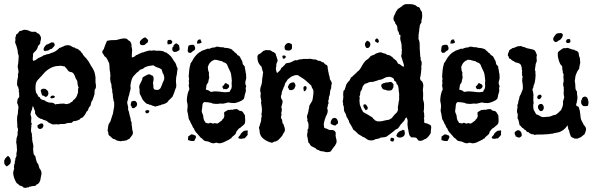

<svg xmlns="http://www.w3.org/2000/svg" viewBox="-29 -680 2894 935"><path d="M132 -384Q138 -384 145 -388Q149 -391 153.5 -394.5Q158 -398 164 -400Q170 -402 175 -405Q180 -408 184 -411Q191 -411 195 -414Q197 -416 202 -416H205Q219 -421 231 -425.5Q243 -430 251 -438Q258 -443 260 -447Q267 -447 270 -450Q275 -453 279 -453Q280 -455 285 -457Q287 -457 288.5 -458Q290 -459 292 -459Q294 -459 297 -459.5Q300 -460 302 -460H305Q315 -457 315 -457H316Q321 -452 324 -452Q328 -449 330 -449Q337 -449 339 -444Q346 -444 352 -440Q355 -435 361 -433Q365 -429 366 -426Q367 -424 368.5 -423Q370 -422 372 -420Q375 -413 381 -406L392 -395Q394 -390 397 -388Q402 -383 409 -369Q413 -361 416 -357Q423 -347 427.5 -337.5Q432 -328 434 -316Q436 -308 436 -304V-291Q435 -281 438 -266Q440 -251 432 -242Q431 -222 431 -221Q429 -215 428 -211Q427 -207 426 -205Q424 -202 422 -193Q416 -187 414 -176Q413 -164 405 -158Q402 -152 401 -148.5Q400 -145 399 -143Q397 -139 393 -137Q385 -121 383 -119Q377 -113 375 -109Q373 -108 370.5 -107Q368 -106 366 -105Q361 -103 360 -99Q344 -90 329 -90Q320 -83 320 -82Q309 -82 302 -81Q295 -80 285 -76H274H264Q261 -74 255 -74Q251 -74 249 -75Q243 -75 238.5 -74.5Q234 -74 231 -74Q223 -74 219 -78Q209 -81 203 -87Q199 -92 188 -95Q181 -95 177 -100Q171 -102 169 -102H167Q165 -104 163 -105Q161 -106 159 -107Q155 -109 151 -114.5Q147 -120 145 -122Q144 -124 142.5 -127Q141 -130 142 -133Q142 -137 141 -140Q136 -151 135 -156Q133 -162 130 -163L128 -152Q127 -145 123 -138Q121 -132 120 -126Q119 -120 122 -115Q125 -107 123 -96Q121 -86 125 -79Q127 -74 123 -70Q125 -65 123 -59Q122 -55 122 -46Q122 -36 125 -32Q128 -26 126 -16Q129 -11 128 -8Q126 -5 128 0Q128 5 129 10Q130 15 132 21Q135 33 132 44Q133 49 133 53.5Q133 58 134 63Q134 74 143 80L146 95Q148 103 150 108.5Q152 114 156 118Q158 120 158.5 123Q159 126 160 129Q162 140 167 145Q172 152 172.5 157.5Q173 163 173 168Q172 170 172 172.5Q172 175 171 177Q169 189 167 198Q165 207 157 215Q145 220 145 223Q144 226 141 226Q140 226 139.5 225.5Q139 225 138 225Q133 226 129.5 226.5Q126 227 124 227Q122 229 120 229Q118 229 117.5 228.5Q117 228 116 228Q111 233 107 233Q105 233 104 232Q97 236 94 235Q92 234 89.5 234Q87 234 85 233Q80 226 72 225Q65 224 60 217Q58 215 54 213Q49 208 47.5 204Q46 200 44 196Q40 189 37 176Q34 163 36 155Q37 152 38 148.5Q39 145 40 140Q38 134 39 131Q39 124 43 114V107Q44 100 46 100Q44 93 47 89Q49 84 50.5 81.5Q52 79 51 74Q50 67 53 57Q54 54 54 46Q52 40 53 35Q53 30 52 24.5Q51 19 50 14Q49 10 51 6Q50 -2 52.5 -10Q55 -18 57 -23Q55 -33 58 -43Q60 -53 55 -62Q56 -70 55 -77.5Q54 -85 54 -94Q54 -102 54.5 -110Q55 -118 58 -125Q58 -139 60 -149Q62 -156 60 -164Q60 -166 58 -170.5Q56 -175 55 -177Q54 -181 55 -185Q56 -187 56 -193Q58 -201 61 -203Q65 -206 65 -212Q65 -217 64 -219Q63 -221 65 -226Q61 -231 63 -243Q61 -249 60.5 -251.5Q60 -254 60 -256Q54 -262 54 -271Q54 -288 58 -303Q60 -311 58 -318Q63 -328 60 -340Q56 -352 58 -363Q59 -368 59.5 -371Q60 -374 60 -376Q61 -388 61.5 -394.5Q62 -401 62 -406Q62 -412 58 -420Q58 -429 56 -438Q54 -447 51 -457Q49 -459 49 -460.5Q49 -462 48 -464L45 -472Q44 -476 46 -484Q47 -488 45 -496Q47 -498 47.5 -501.5Q48 -505 49 -508Q51 -516 57 -516Q58 -519 62 -523Q64 -524 64.5 -525.5Q65 -527 66 -529Q75 -529 82 -533Q86 -535 90 -535Q98 -535 104 -533L111 -531Q113 -530 115 -529Q117 -528 119 -527Q125 -525 129 -525Q137 -526 142 -525.5Q147 -525 151 -520Q155 -516 160 -516Q165 -510 168.5 -503Q172 -496 170 -486Q168 -481 167.5 -478Q167 -475 167 -474V-470Q166 -466 162 -462Q160 -460 158.5 -458.5Q157 -457 156 -455Q153 -438 139 -427L132 -419Q132 -414 132 -410Q132 -406 131 -401Q129 -391 132 -384ZM259 -359Q239 -359 222 -351Q205 -343 190 -329Q182 -320 174.5 -311.5Q167 -303 159 -295Q148 -284 145.5 -272Q143 -260 144 -244Q145 -237 146 -231.5Q147 -226 152 -222Q155 -217 155.5 -214.5Q156 -212 157 -210Q167 -207 168 -199Q176 -194 180 -193Q184 -192 186 -192Q191 -191 193 -187L208 -181Q212 -180 219 -180H224Q229 -179 231 -178Q233 -177 235 -176Q239 -172 241 -171Q244 -172 246 -173Q248 -174 250 -174Q251 -174 252 -173Q268 -176 269 -175Q277 -175 279 -175.5Q281 -176 282 -176Q284 -176 288 -174Q290 -173 294 -173Q300 -173 302 -175Q304 -176 309 -176Q311 -178 313 -179.5Q315 -181 317 -182Q319 -183 321 -184Q323 -185 325 -187Q327 -193 330 -194Q332 -195 333 -196Q334 -197 336 -199Q343 -207 344.5 -211Q346 -215 347 -218Q349 -226 351 -228V-242Q351 -250 354 -254Q349 -262 349 -271Q348 -275 348 -278.5Q348 -282 347 -286Q346 -288 345 -289.5Q344 -291 343 -293Q342 -295 341 -296.5Q340 -298 339 -300L335 -311Q329 -325 321 -328Q310 -330 305 -333Q298 -343 294 -347.5Q290 -352 285 -357Q282 -357 279 -357.5Q276 -358 272 -359Q270 -360 265 -360Q261 -360 259 -359ZM177 -215 174 -221Q171 -230 170.5 -234Q170 -238 169 -239Q173 -248 184 -248Q190 -248 194 -246Q206 -236 206 -232Q205 -230 207 -223Q205 -218 203 -214Q201 -210 194 -208Q192 -209 190 -209.5Q188 -210 186 -212Q183 -215 177 -215ZM235 -204Q228 -201 223 -201Q218 -201 216 -204Q217 -215 230 -215Q235 -213 237.5 -211Q240 -209 235 -204ZM233 -472Q241 -462 234.5 -454.5Q228 -447 223 -442Q218 -442 215 -440Q212 -438 209 -436Q206 -433 199 -433H196Q192 -431 191 -431Q187 -431 184.5 -435Q182 -439 184 -444Q185 -447 186.5 -450Q188 -453 190 -455Q193 -459 196 -462Q202 -464 207 -466Q212 -468 216 -471Q221 -474 225 -474Q227 -474 233 -472ZM8 80H12Q22 89 23.5 101.5Q25 114 17 121Q9 127 8 128Q6 130 4 130Q3 130 2.5 129.5Q2 129 1 129Q-9 119 -8 114Q-8 106 -9 103Q-7 98 -5 95Q-3 92 -3 91ZM179 -78Q186 -68 179 -59Q174 -52 165 -52Q164 -52 163 -52.5Q162 -53 161 -53Q156 -55 154 -60.5Q152 -66 155 -71Q160 -73 166 -77Q170 -79 173 -79Q174 -79 175.5 -78.5Q177 -78 179 -78Z M611 -164 608 -165Q607 -172 609 -178Q611 -182 610 -185Q619 -189 624 -189Q631 -189 635 -183Q642 -174 636 -163Q628 -156 626 -154.5Q624 -153 622 -153Q614 -153 613 -156.5Q612 -160 611 -164ZM613 -400Q627 -403 631 -409Q635 -413 640 -413Q648 -419 649 -418Q659 -423 662 -424Q664 -424 665.5 -424.5Q667 -425 669 -425Q673 -427 676 -428Q679 -429 680 -429Q695 -434 700 -434H703Q705 -434 706.5 -433.5Q708 -433 710 -433Q712 -433 720 -435Q724 -434 727 -433.5Q730 -433 734 -433Q741 -433 748 -433Q755 -433 763 -431Q769 -430 775 -425Q783 -425 787 -419Q795 -415 795 -413Q804 -407 810 -396Q813 -391 815.5 -387Q818 -383 822 -378Q828 -371 830 -361Q832 -352 836 -348Q835 -340 834 -332.5Q833 -325 832 -317Q828 -305 828 -287Q828 -284 828 -280Q828 -276 829 -272Q830 -263 829 -256Q824 -245 822.5 -239Q821 -233 819 -228Q817 -223 815 -218.5Q813 -214 811 -209Q803 -202 800 -198Q798 -196 796.5 -194.5Q795 -193 793 -192Q788 -182 778 -177Q768 -172 756 -170Q755 -167 750 -167H748Q745 -168 741 -164Q733 -164 731 -162Q730 -161 727 -161Q725 -161 720 -164Q713 -164 708 -168Q704 -170 698 -170Q696 -172 694 -173Q692 -174 687 -174Q679 -179 675 -184Q671 -189 666 -194Q659 -210 656 -215Q653 -219 651 -227V-237Q649 -241 651 -245Q646 -258 653 -271Q655 -274 656 -277Q657 -280 659 -283Q662 -288 664 -294Q663 -302 669.5 -305.5Q676 -309 681 -312Q684 -314 688.5 -316Q693 -318 698 -318Q703 -318 706 -315Q712 -311 715 -311Q720 -303 719 -293Q718 -283 716 -276Q717 -271 717.5 -266Q718 -261 718 -256Q718 -246 726 -243Q735 -242 738 -242Q741 -242 743 -243Q751 -248 752.5 -250.5Q754 -253 755 -256Q756 -260 760 -268Q764 -280 767 -285Q771 -290 771 -300Q771 -306 770 -309Q768 -313 768 -317Q763 -322 762 -328.5Q761 -335 759 -340Q751 -348 739 -351Q728 -354 718 -362Q708 -361 697 -359Q686 -357 676 -352Q671 -347 666 -345Q661 -343 653 -340L646 -333Q643 -329 638 -327Q633 -322 629.5 -318Q626 -314 623 -311Q615 -303 610.5 -286.5Q606 -270 606 -258Q609 -251 606 -243Q601 -226 600 -218Q597 -212 595 -201Q594 -191 592 -189Q590 -183 590.5 -179Q591 -175 592 -172L595 -158V-145Q600 -136 601 -125Q602 -120 603.5 -114Q605 -108 607 -103Q607 -91 610 -88Q612 -86 612 -82Q612 -78 612 -73Q612 -69 614 -61Q614 -57 614.5 -53.5Q615 -50 616 -45Q621 -32 615 -22L601 -4Q599 -3 597.5 -2.5Q596 -2 594 -1Q590 1 586 4H583Q578 4 576 6H567Q565 7 563.5 7Q562 7 560 8Q543 6 537.5 3Q532 0 530 -2Q523 -2 519 -6L508 -16Q502 -19 499 -25Q499 -33 498 -35L495 -44Q496 -54 497.5 -63Q499 -72 501 -77Q503 -79 504 -81Q505 -83 506 -85L508 -87Q511 -97 514.5 -107Q518 -117 521 -127L526 -156Q527 -158 527 -164V-181Q526 -184 524.5 -188.5Q523 -193 523 -198Q521 -204 521 -208Q521 -213 520.5 -217.5Q520 -222 519 -227Q516 -234 518 -240Q513 -256 514 -264Q514 -272 510 -278Q508 -288 507.5 -295.5Q507 -303 509 -311Q507 -317 508 -322Q508 -325 507.5 -327.5Q507 -330 506 -334Q505 -341 504.5 -347.5Q504 -354 504 -360Q504 -373 499 -379Q494 -392 489.5 -397.5Q485 -403 480 -406L475 -415Q470 -420 469 -426Q468 -432 476 -440Q481 -454 484 -462.5Q487 -471 492 -481Q504 -484 514.5 -484.5Q525 -485 537 -485Q542 -487 548.5 -488Q555 -489 561 -491Q566 -492 569.5 -492.5Q573 -493 577 -493Q587 -493 593 -487Q595 -484 598 -482.5Q601 -481 604 -479Q614 -465 611 -454Q613 -449 614 -442Q615 -435 614 -428Q613 -421 613 -414Q613 -407 613 -400ZM698 -141Q699 -128 684 -128Q676 -136 679 -136V-140Q684 -144 689 -144Q692 -144 694 -143Q696 -142 698 -141ZM679 -498Q693 -487 692.5 -482Q692 -477 689 -472Q684 -470 683 -468Q679 -464 676 -462Q673 -460 666 -460Q660 -460 657 -461Q648 -470 654 -481Q668 -497 679 -498ZM788 -464Q786 -467 786 -473Q786 -479 788 -484Q792 -486 799 -486Q803 -486 804 -485Q805 -483 806.5 -482Q808 -481 810 -479Q810 -468 803 -466Q796 -464 788 -464ZM830 -469Q842 -461 842 -460Q844 -456 844 -453Q847 -441 844 -435Q842 -434 839 -433Q836 -432 834 -430Q831 -427 823 -427Q812 -427 810 -438Q809 -450 813 -451Q817 -452 815 -457Q817 -459 818.5 -460.5Q820 -462 821 -464Q822 -467 830 -469Z M887 -15 903 -26 913 -24Q916 -21 921 -21Q928 -15 924 -8Q922 -4 920.5 -0.5Q919 3 917 6Q914 7 908 7Q899 7 887 2Q886 -1 886.5 -3.5Q887 -6 887 -8Q887 -10 887.5 -11.5Q888 -13 887 -15ZM1029 -78Q1032 -80 1035 -81.5Q1038 -83 1040 -85Q1042 -87 1045 -89Q1048 -91 1051 -93Q1053 -98 1055.5 -99.5Q1058 -101 1060 -104Q1065 -115 1063 -121Q1062 -124 1062.5 -127Q1063 -130 1063 -134L1079 -143Q1081 -145 1084 -145Q1085 -145 1086 -144.5Q1087 -144 1088 -144Q1092 -146 1097 -146Q1100 -146 1101 -145Q1108 -147 1112.5 -148Q1117 -149 1124 -149L1130 -146Q1132 -144 1135 -142Q1138 -140 1143 -140Q1148 -140 1152 -136Q1156 -132 1157 -129Q1164 -119 1164 -117Q1165 -109 1164.5 -106Q1164 -103 1165 -101Q1165 -98 1165 -89Q1165 -80 1160 -74L1147 -63Q1141 -57 1138 -56Q1135 -55 1133 -52.5Q1131 -50 1129 -48L1122 -39Q1120 -30 1117 -26.5Q1114 -23 1110 -20Q1106 -17 1102.5 -14Q1099 -11 1097 -6Q1092 -6 1090 -3Q1085 2 1082 2Q1070 8 1059.5 13Q1049 18 1036 18Q1030 15 1024 15Q1020 15 1018 16Q1014 18 1010 18Q1003 17 998 15Q993 13 987 10L978 8Q965 7 960 0Q956 -6 949 -9Q944 -14 939.5 -20Q935 -26 930 -31Q920 -40 915 -55Q911 -58 909.5 -62Q908 -66 906 -71Q905 -72 901 -79Q900 -83 896 -91Q892 -95 890 -102Q888 -113 887.5 -117.5Q887 -122 886 -126L883 -139Q883 -142 883 -145.5Q883 -149 884 -152Q886 -170 882 -182Q881 -186 881 -189.5Q881 -193 881 -196Q882 -212 885 -223.5Q888 -235 893 -245Q893 -249 892 -252Q890 -260 890 -265Q890 -270 892 -275Q890 -282 890.5 -286.5Q891 -291 892 -298Q890 -302 890 -309Q891 -323 892.5 -338.5Q894 -354 898 -366Q898 -372 902 -376Q905 -379 908 -385Q912 -393 913 -394L920 -404Q935 -423 949 -429Q954 -433 957.5 -434Q961 -435 963 -436L972 -439Q974 -440 977.5 -441.5Q981 -443 985 -443Q988 -443 990 -442Q1002 -449 1017 -449Q1023 -453 1029 -453Q1033 -453 1041 -451Q1050 -449 1051 -450H1054Q1061 -450 1065 -447Q1087 -447 1102 -438Q1102 -434 1108 -432Q1110 -430 1111.5 -428.5Q1113 -427 1114 -425Q1118 -423 1121.5 -420Q1125 -417 1127 -412Q1138 -408 1141 -400Q1143 -395 1145.5 -391Q1148 -387 1150 -383Q1152 -376 1152.5 -373.5Q1153 -371 1153 -368Q1154 -366 1158 -362Q1161 -359 1163 -356Q1163 -350 1165 -342Q1167 -334 1167 -328Q1169 -323 1169.5 -315.5Q1170 -308 1170 -300Q1170 -296 1168 -290Q1163 -276 1168 -265Q1172 -258 1167 -252Q1170 -236 1166 -228Q1164 -223 1163 -217.5Q1162 -212 1161 -207Q1159 -196 1155 -196Q1154 -194 1149 -191Q1144 -188 1138 -185.5Q1132 -183 1126 -181Q1120 -179 1118 -179Q1116 -178 1111 -178Q1107 -178 1103 -178.5Q1099 -179 1094 -179Q1090 -180 1087.5 -180.5Q1085 -181 1083 -181Q1081 -181 1080 -180.5Q1079 -180 1078 -180Q1072 -178 1066.5 -177Q1061 -176 1056 -175H1052Q1047 -175 1044 -176Q1036 -174 1024 -174Q1021 -174 1012 -175Q1003 -176 1000 -179Q992 -181 982 -182Q972 -183 965 -183Q958 -178 957 -170Q956 -165 956 -160.5Q956 -156 955 -151Q954 -146 953.5 -141Q953 -136 955 -131Q957 -126 959 -121.5Q961 -117 961 -112Q961 -102 966 -92Q968 -90 969.5 -87.5Q971 -85 972 -82Q981 -79 989 -79Q992 -82 997 -82Q998 -82 1002 -80Q1006 -78 1008 -78Q1013 -78 1016 -81Q1021 -79 1022 -79Q1023 -79 1024 -79Q1028 -79 1029 -78ZM1090 -336 1088 -340Q1085 -346 1082.5 -351.5Q1080 -357 1078 -363Q1073 -374 1059 -377Q1057 -379 1054 -381Q1052 -381 1051 -382L1038 -385Q1033 -387 1027.5 -388Q1022 -389 1017 -389Q1013 -389 1012 -388Q1009 -384 1004 -384Q993 -375 990.5 -370.5Q988 -366 987 -364L983 -354Q984 -346 984.5 -340Q985 -334 988 -329Q990 -324 988 -319Q989 -316 989 -310Q989 -304 990 -301Q987 -291 987 -291Q986 -286 985.5 -282Q985 -278 983 -276Q977 -270 976 -262Q976 -256 975 -253Q974 -251 974 -248.5Q974 -246 973 -244Q978 -242 986 -240Q994 -236 996 -233H1004Q1010 -235 1013 -235Q1016 -235 1018 -235Q1025 -235 1031.5 -234.5Q1038 -234 1046 -233Q1051 -232 1057 -231.5Q1063 -231 1068 -231Q1071 -231 1074.5 -231Q1078 -231 1081 -232Q1091 -232 1091 -236Q1091 -238 1092 -239.5Q1093 -241 1094 -243Q1099 -248 1099.5 -257Q1100 -266 1099 -269Q1099 -283 1100 -287Q1100 -294 1099 -297Q1098 -308 1096.5 -317.5Q1095 -327 1090 -336ZM1060 -245Q1053 -256 1054 -258.5Q1055 -261 1058 -262Q1059 -264 1060.5 -265Q1062 -266 1063 -268Q1064 -270 1065 -271.5Q1066 -273 1067 -275H1069Q1073 -275 1075 -273Q1077 -271 1079 -270.5Q1081 -270 1083 -269Q1090 -261 1085 -254Q1080 -247 1072 -245Q1068 -247 1066 -247Q1064 -247 1060 -245ZM1177 -45Q1178 -40 1177 -35Q1176 -30 1177 -28Q1179 -24 1173 -18Q1162 -5 1160 -6H1155Q1149 -4 1145 -4Q1140 -4 1135.5 -5.5Q1131 -7 1132 -11Q1132 -14 1136 -17Q1143 -24 1144 -29Q1151 -37 1155.5 -40Q1160 -43 1163 -44Q1166 -44 1169.5 -44Q1173 -44 1177 -45ZM912 -462Q917 -460 918 -457Q919 -454 921 -449Q923 -437 915 -434Q908 -430 901 -423H897H890Q889 -424 885 -431Q886 -442 886.5 -447Q887 -452 889 -457Q896 -461 900 -461.5Q904 -462 912 -462ZM949 -487Q948 -483 950 -480Q954 -477 952 -472Q948 -470 945 -469Q944 -468 943 -468H930Q931 -488 943 -488Q947 -488 949 -487Z M1377 -249 1373 -254Q1377 -279 1402 -279L1406 -275Q1412 -265 1409 -259Q1405 -251 1404 -248Q1397 -241 1387 -241Q1377 -241 1377 -249ZM1317 -357Q1313 -350 1315 -340.5Q1317 -331 1320 -324L1329 -332Q1333 -335 1336 -339Q1339 -346 1341 -349Q1343 -352 1348 -354Q1352 -360 1358 -364Q1360 -371 1368 -372.5Q1376 -374 1383 -375Q1394 -380 1398.5 -382Q1403 -384 1405 -386Q1407 -387 1411 -387Q1415 -387 1417 -386Q1425 -390 1432 -391Q1437 -391 1440.5 -391.5Q1444 -392 1448 -393H1466Q1469 -393 1472.5 -393Q1476 -393 1479 -394Q1494 -392 1495 -391Q1501 -391 1508 -390Q1515 -389 1520 -384H1524Q1529 -384 1533 -382Q1539 -376 1547 -376Q1553 -366 1559 -365Q1564 -363 1565.5 -358.5Q1567 -354 1567 -349Q1566 -344 1569 -339Q1568 -336 1570 -330Q1571 -327 1571.5 -324.5Q1572 -322 1572 -319Q1576 -308 1576 -304Q1577 -292 1582 -287Q1586 -281 1587 -275Q1584 -263 1584 -258Q1584 -251 1583 -249Q1578 -239 1578 -228Q1578 -217 1573 -209Q1573 -205 1572.5 -202Q1572 -199 1572 -196Q1569 -191 1569.5 -186.5Q1570 -182 1571 -178Q1571 -173 1568 -171Q1567 -163 1566.5 -160Q1566 -157 1564 -154Q1570 -139 1564 -126Q1562 -122 1561 -119Q1560 -116 1558 -113Q1555 -106 1552.5 -97.5Q1550 -89 1548 -79Q1547 -70 1550 -58Q1554 -54 1561 -54Q1572 -47 1577 -47H1588Q1596 -47 1601 -42Q1606 -37 1606 -32Q1604 -19 1607 -9Q1609 -4 1610 4.5Q1611 13 1608 19Q1606 22 1604.5 25Q1603 28 1601 32Q1598 32 1596 37Q1590 45 1587.5 48.5Q1585 52 1584 54Q1583 57 1578 59Q1574 60 1570.5 60.5Q1567 61 1562 61Q1555 61 1549 58Q1544 57 1540.5 57Q1537 57 1534 56Q1527 56 1526 52Q1511 49 1508 42Q1498 37 1490 33Q1482 29 1479 20Q1477 18 1474.5 16Q1472 14 1472 9Q1470 2 1470 -2.5Q1470 -7 1469 -9Q1466 -17 1466.5 -24Q1467 -31 1469 -36V-46Q1467 -50 1472 -52Q1474 -62 1473.5 -73Q1473 -84 1467 -93Q1469 -98 1468 -100Q1464 -113 1468 -121Q1470 -125 1470.5 -128.5Q1471 -132 1472 -135Q1474 -141 1474 -144Q1473 -147 1476 -152Q1476 -165 1480 -170Q1487 -181 1487 -182Q1491 -187 1492 -191Q1493 -195 1494 -200Q1494 -205 1496 -215Q1497 -217 1497 -224Q1499 -241 1493 -248Q1489 -254 1487 -263L1462 -286Q1454 -293 1449.5 -296Q1445 -299 1440 -302Q1435 -305 1431 -307.5Q1427 -310 1422 -314H1414Q1412 -314 1410 -314Q1408 -314 1406 -313Q1398 -310 1393.5 -308.5Q1389 -307 1385 -303Q1382 -300 1378 -298Q1371 -292 1371 -292Q1369 -289 1367 -285Q1366 -283 1364.5 -281Q1363 -279 1361 -277L1358 -269Q1357 -267 1357 -265Q1357 -263 1356 -261Q1351 -254 1351 -250Q1343 -234 1343 -227Q1343 -220 1339 -212Q1339 -201 1343 -196Q1348 -191 1347 -183Q1346 -175 1343 -166Q1339 -158 1344 -149Q1342 -143 1343 -140Q1343 -135 1340 -130Q1344 -122 1340 -114Q1339 -111 1339.5 -108.5Q1340 -106 1340 -104Q1346 -98 1346 -85Q1346 -79 1351 -76Q1353 -71 1354 -67Q1355 -63 1357 -58Q1362 -42 1352 -32Q1347 -20 1340 -12.5Q1333 -5 1325 3Q1319 5 1317.5 6.5Q1316 8 1314 9Q1306 9 1304 11Q1300 15 1294 15Q1272 10 1253.5 -4.5Q1235 -19 1235 -44L1232 -59Q1234 -63 1236 -69Q1236 -73 1238 -77Q1243 -90 1243 -96Q1242 -101 1244 -107Q1246 -114 1245.5 -117.5Q1245 -121 1244 -124Q1248 -140 1246 -155Q1244 -170 1242 -182Q1245 -187 1243 -192Q1241 -198 1242 -200Q1238 -208 1240 -219Q1242 -229 1238 -236Q1238 -244 1238.5 -248.5Q1239 -253 1241 -258Q1245 -267 1247 -281Q1247 -289 1248 -297.5Q1249 -306 1250 -307Q1250 -313 1250.5 -316.5Q1251 -320 1252 -324V-329Q1247 -341 1247 -346L1244 -356Q1228 -369 1225 -392Q1224 -400 1224.5 -405Q1225 -410 1230 -415Q1235 -417 1237.5 -419Q1240 -421 1241 -421Q1247 -426 1250.5 -429.5Q1254 -433 1256 -433Q1260 -433 1263 -436H1270Q1278 -435 1282 -436Q1283 -436 1289 -434Q1300 -427 1300 -427Q1305 -427 1309 -422L1313 -419Q1316 -410 1315 -410Q1318 -406 1319 -399Q1321 -391 1323 -388Q1323 -383 1321.5 -379.5Q1320 -376 1318 -372Q1315 -363 1317 -357ZM1348 -396 1346 -406Q1347 -410 1353 -410Q1361 -410 1363 -404Q1363 -401 1360 -397.5Q1357 -394 1353 -394Q1352 -394 1348 -396ZM1459 -261Q1467 -256 1463 -246Q1461 -241 1457.5 -238Q1454 -235 1451 -236Q1447 -251 1449.5 -256Q1452 -261 1459 -261ZM1605 -69H1602Q1595 -69 1592 -72Q1581 -75 1581 -81Q1581 -89 1585 -96Q1589 -103 1594 -105Q1596 -106 1600 -106Q1608 -106 1613 -98Q1618 -90 1617 -79Q1613 -77 1610 -74Q1607 -71 1605 -69ZM1377 -471Q1381 -470 1384.5 -468.5Q1388 -467 1392 -465Q1395 -445 1390.5 -440Q1386 -435 1380 -434H1375Q1370 -434 1365.5 -435Q1361 -436 1358 -441Q1357 -444 1357 -448Q1355 -453 1361 -462Q1366 -469 1373 -470Z M1736 -14V-15Q1723 -22 1717.5 -26Q1712 -30 1708 -35Q1700 -43 1691 -49Q1689 -53 1688 -55.5Q1687 -58 1686 -60Q1683 -64 1679 -72L1673 -82Q1669 -86 1671 -90Q1666 -97 1663 -105Q1659 -108 1657 -116Q1657 -122 1654 -126Q1651 -130 1649 -135Q1646 -140 1646 -145Q1646 -161 1644 -165Q1640 -170 1642 -178Q1639 -185 1640 -186Q1642 -197 1642 -197L1643 -209Q1642 -213 1642 -219Q1643 -224 1643 -232Q1643 -239 1649 -242Q1651 -248 1653 -254Q1655 -260 1657 -267Q1659 -272 1661.5 -275Q1664 -278 1666 -281Q1674 -287 1676 -294Q1679 -303 1685 -306Q1687 -308 1689 -309Q1691 -310 1691 -312Q1693 -315 1697 -315Q1698 -322 1704 -322Q1709 -331 1716 -334Q1720 -338 1723 -342Q1726 -346 1729 -351Q1734 -361 1742 -373Q1750 -385 1759 -390Q1769 -396 1775 -406Q1781 -410 1789 -412Q1796 -414 1801 -419L1810 -422Q1816 -425 1824 -425Q1833 -425 1833 -422Q1841 -420 1846 -419Q1851 -418 1856 -413L1867 -411Q1872 -409 1875.5 -406Q1879 -403 1884 -400Q1886 -394 1890 -394L1895 -389Q1901 -387 1906 -377Q1907 -369 1918 -367Q1921 -364 1927 -360Q1929 -357 1932.5 -356.5Q1936 -356 1939 -356Q1938 -366 1934 -377Q1931 -384 1929 -394Q1923 -405 1926 -414Q1929 -422 1927 -430Q1929 -437 1928 -440Q1926 -446 1927 -451Q1927 -465 1924 -475Q1920 -484 1920 -494Q1920 -501 1921 -505Q1923 -510 1916 -510Q1913 -525 1909 -530Q1905 -534 1907 -539Q1905 -543 1906 -547Q1904 -555 1902 -558Q1900 -561 1898 -563Q1894 -566 1895 -572Q1887 -580 1887 -589.5Q1887 -599 1892 -607Q1896 -613 1899 -623Q1906 -631 1907 -634Q1907 -638 1912 -638Q1917 -642 1921 -644.5Q1925 -647 1929 -650Q1932 -654 1936.5 -656Q1941 -658 1946 -660H1966Q1981 -660 1993 -655Q1997 -653 2003 -647Q2016 -646 2018 -633L2026 -621V-616Q2028 -604 2026.5 -594.5Q2025 -585 2023 -578Q2025 -571 2021 -567Q2019 -565 2017.5 -561.5Q2016 -558 2015 -554Q2015 -546 2014 -545Q2014 -543 2013 -540.5Q2012 -538 2013 -536Q2011 -524 2010.5 -518Q2010 -512 2009 -507Q2009 -505 2009.5 -503Q2010 -501 2009 -499V-490Q2014 -480 2014.5 -469.5Q2015 -459 2015 -448V-443L2017 -414Q2017 -403 2020 -397Q2018 -389 2021 -386Q2025 -381 2024.5 -373Q2024 -365 2024 -363Q2023 -361 2022.5 -357Q2022 -353 2023 -351V-344Q2021 -334 2022 -332L2019 -310Q2013 -294 2022 -287Q2024 -286 2025 -284.5Q2026 -283 2028 -281Q2033 -271 2032.5 -261.5Q2032 -252 2030 -242Q2031 -238 2031 -233Q2032 -223 2031.5 -214Q2031 -205 2031 -197L2034 -185Q2036 -179 2036 -172V-155Q2036 -150 2035.5 -146.5Q2035 -143 2034 -138Q2037 -129 2037 -116V-110Q2037 -107 2035 -103Q2037 -100 2037 -94Q2034 -80 2044 -80Q2050 -80 2054 -77Q2057 -75 2063 -73Q2068 -72 2069.5 -67.5Q2071 -63 2071 -58Q2070 -53 2069.5 -47.5Q2069 -42 2069 -36Q2069 -30 2065 -26Q2056 -11 2043 -3Q2040 -3 2038.5 -2Q2037 -1 2035 0Q2029 5 2019 6Q2012 6 2009.5 4.5Q2007 3 2003 -3Q2001 -8 1996 -9.5Q1991 -11 1986 -11H1974Q1965 -18 1964 -25Q1962 -30 1961.5 -34Q1961 -38 1960 -43L1957 -59Q1954 -76 1956 -88Q1957 -98 1950 -109Q1945 -104 1944 -101L1940 -93Q1931 -84 1930 -82Q1929 -78 1924 -76L1916 -64Q1914 -61 1912 -58.5Q1910 -56 1908 -54Q1902 -51 1898 -49Q1894 -47 1892 -44Q1880 -34 1871 -27.5Q1862 -21 1852 -14Q1847 -13 1843.5 -12Q1840 -11 1835 -11Q1830 -11 1825.5 -10Q1821 -9 1819 -6Q1811 -6 1808 -3H1801Q1793 2 1788 3Q1783 4 1778 4Q1767 4 1759.5 -1Q1752 -6 1745 -11ZM1891 -287Q1890 -291 1889.5 -293.5Q1889 -296 1887 -298Q1876 -306 1866 -306Q1861 -306 1857 -305Q1853 -304 1849 -303Q1841 -299 1833.5 -295Q1826 -291 1816 -291Q1806 -286 1802 -286Q1800 -285 1797.5 -284.5Q1795 -284 1793 -283Q1783 -280 1781 -281H1775Q1764 -279 1761 -276Q1757 -274 1748 -272Q1746 -270 1744 -267.5Q1742 -265 1740 -263Q1735 -256 1735 -250L1732 -242Q1729 -237 1727 -235Q1726 -231 1725.5 -228Q1725 -225 1725 -222Q1725 -215 1721 -211Q1722 -208 1722.5 -204Q1723 -200 1722 -197Q1721 -190 1722 -184Q1723 -180 1723 -174Q1723 -170 1725 -166L1729 -156Q1732 -147 1732 -147L1734 -145Q1739 -133 1742 -133Q1756 -125 1766 -119.5Q1776 -114 1786 -107Q1788 -101 1791 -100Q1795 -98 1797 -94Q1802 -92 1804.5 -91Q1807 -90 1808 -89Q1826 -88 1839 -92Q1847 -94 1853 -95Q1859 -96 1866 -97Q1868 -99 1871.5 -101Q1875 -103 1878 -104Q1886 -113 1889.5 -118Q1893 -123 1898 -127Q1906 -133 1909 -145Q1908 -154 1909 -163Q1910 -168 1911 -172Q1912 -176 1912 -181Q1915 -193 1915 -196Q1914 -210 1915 -218Q1915 -223 1914.5 -226.5Q1914 -230 1913 -235Q1912 -239 1912 -248Q1910 -256 1910 -260Q1908 -267 1904 -270Q1900 -274 1900 -281ZM1754 -170Q1759 -162 1761 -159Q1763 -156 1761 -149Q1760 -147 1752 -143Q1744 -154 1741.5 -159.5Q1739 -165 1742 -171Q1747 -171 1749 -172ZM1827 -261 1829 -269Q1837 -275 1839 -275H1843Q1846 -278 1850 -278Q1856 -278 1859 -278.5Q1862 -279 1866 -280Q1868 -281 1872 -281Q1879 -281 1883 -275Q1885 -271 1888 -268Q1886 -263 1887 -260Q1887 -256 1886 -253Q1881 -244 1879.5 -242.5Q1878 -241 1870 -239H1858Q1850 -242 1848 -242.5Q1846 -243 1845 -243Q1840 -243 1837 -245.5Q1834 -248 1832 -250Q1829 -256 1829 -258ZM1891 0Q1887 6 1887 9H1883Q1875 9 1873 5.5Q1871 2 1872 0Q1874 -9 1875 -9Q1891 -10 1891 0ZM1940 -46Q1942 -36 1942 -36Q1944 -26 1939 -19.5Q1934 -13 1926 -11Q1923 -10 1917 -10Q1905 -10 1901 -20Q1909 -42 1929 -45Q1931 -48 1932 -48Q1933 -48 1933.5 -47.5Q1934 -47 1935 -47ZM1758 -482Q1769 -479 1772.5 -472.5Q1776 -466 1774 -459Q1770 -446 1760 -446Q1758 -446 1757.5 -446.5Q1757 -447 1755 -447Q1750 -452 1748.5 -460.5Q1747 -469 1752 -474ZM1811 -471Q1806 -473 1802 -475Q1798 -477 1797 -485Q1803 -493 1806 -493Q1808 -493 1810 -491Q1816 -487 1816 -477Q1814 -472 1811 -471Z M2121 -15 2137 -26 2147 -24Q2150 -21 2155 -21Q2162 -15 2158 -8Q2156 -4 2154.5 -0.5Q2153 3 2151 6Q2148 7 2142 7Q2133 7 2121 2Q2120 -1 2120.5 -3.5Q2121 -6 2121 -8Q2121 -10 2121.5 -11.5Q2122 -13 2121 -15ZM2263 -78Q2266 -80 2269 -81.5Q2272 -83 2274 -85Q2276 -87 2279 -89Q2282 -91 2285 -93Q2287 -98 2289.5 -99.5Q2292 -101 2294 -104Q2299 -115 2297 -121Q2296 -124 2296.5 -127Q2297 -130 2297 -134L2313 -143Q2315 -145 2318 -145Q2319 -145 2320 -144.5Q2321 -144 2322 -144Q2326 -146 2331 -146Q2334 -146 2335 -145Q2342 -147 2346.5 -148Q2351 -149 2358 -149L2364 -146Q2366 -144 2369 -142Q2372 -140 2377 -140Q2382 -140 2386 -136Q2390 -132 2391 -129Q2398 -119 2398 -117Q2399 -109 2398.5 -106Q2398 -103 2399 -101Q2399 -98 2399 -89Q2399 -80 2394 -74L2381 -63Q2375 -57 2372 -56Q2369 -55 2367 -52.5Q2365 -50 2363 -48L2356 -39Q2354 -30 2351 -26.5Q2348 -23 2344 -20Q2340 -17 2336.5 -14Q2333 -11 2331 -6Q2326 -6 2324 -3Q2319 2 2316 2Q2304 8 2293.5 13Q2283 18 2270 18Q2264 15 2258 15Q2254 15 2252 16Q2248 18 2244 18Q2237 17 2232 15Q2227 13 2221 10L2212 8Q2199 7 2194 0Q2190 -6 2183 -9Q2178 -14 2173.5 -20Q2169 -26 2164 -31Q2154 -40 2149 -55Q2145 -58 2143.5 -62Q2142 -66 2140 -71Q2139 -72 2135 -79Q2134 -83 2130 -91Q2126 -95 2124 -102Q2122 -113 2121.5 -117.5Q2121 -122 2120 -126L2117 -139Q2117 -142 2117 -145.5Q2117 -149 2118 -152Q2120 -170 2116 -182Q2115 -186 2115 -189.5Q2115 -193 2115 -196Q2116 -212 2119 -223.5Q2122 -235 2127 -245Q2127 -249 2126 -252Q2124 -260 2124 -265Q2124 -270 2126 -275Q2124 -282 2124.5 -286.5Q2125 -291 2126 -298Q2124 -302 2124 -309Q2125 -323 2126.5 -338.5Q2128 -354 2132 -366Q2132 -372 2136 -376Q2139 -379 2142 -385Q2146 -393 2147 -394L2154 -404Q2169 -423 2183 -429Q2188 -433 2191.5 -434Q2195 -435 2197 -436L2206 -439Q2208 -440 2211.5 -441.5Q2215 -443 2219 -443Q2222 -443 2224 -442Q2236 -449 2251 -449Q2257 -453 2263 -453Q2267 -453 2275 -451Q2284 -449 2285 -450H2288Q2295 -450 2299 -447Q2321 -447 2336 -438Q2336 -434 2342 -432Q2344 -430 2345.5 -428.5Q2347 -427 2348 -425Q2352 -423 2355.5 -420Q2359 -417 2361 -412Q2372 -408 2375 -400Q2377 -395 2379.5 -391Q2382 -387 2384 -383Q2386 -376 2386.5 -373.5Q2387 -371 2387 -368Q2388 -366 2392 -362Q2395 -359 2397 -356Q2397 -350 2399 -342Q2401 -334 2401 -328Q2403 -323 2403.5 -315.5Q2404 -308 2404 -300Q2404 -296 2402 -290Q2397 -276 2402 -265Q2406 -258 2401 -252Q2404 -236 2400 -228Q2398 -223 2397 -217.5Q2396 -212 2395 -207Q2393 -196 2389 -196Q2388 -194 2383 -191Q2378 -188 2372 -185.5Q2366 -183 2360 -181Q2354 -179 2352 -179Q2350 -178 2345 -178Q2341 -178 2337 -178.5Q2333 -179 2328 -179Q2324 -180 2321.5 -180.5Q2319 -181 2317 -181Q2315 -181 2314 -180.5Q2313 -180 2312 -180Q2306 -178 2300.5 -177Q2295 -176 2290 -175H2286Q2281 -175 2278 -176Q2270 -174 2258 -174Q2255 -174 2246 -175Q2237 -176 2234 -179Q2226 -181 2216 -182Q2206 -183 2199 -183Q2192 -178 2191 -170Q2190 -165 2190 -160.5Q2190 -156 2189 -151Q2188 -146 2187.5 -141Q2187 -136 2189 -131Q2191 -126 2193 -121.5Q2195 -117 2195 -112Q2195 -102 2200 -92Q2202 -90 2203.5 -87.5Q2205 -85 2206 -82Q2215 -79 2223 -79Q2226 -82 2231 -82Q2232 -82 2236 -80Q2240 -78 2242 -78Q2247 -78 2250 -81Q2255 -79 2256 -79Q2257 -79 2258 -79Q2262 -79 2263 -78ZM2324 -336 2322 -340Q2319 -346 2316.5 -351.5Q2314 -357 2312 -363Q2307 -374 2293 -377Q2291 -379 2288 -381Q2286 -381 2285 -382L2272 -385Q2267 -387 2261.5 -388Q2256 -389 2251 -389Q2247 -389 2246 -388Q2243 -384 2238 -384Q2227 -375 2224.5 -370.5Q2222 -366 2221 -364L2217 -354Q2218 -346 2218.5 -340Q2219 -334 2222 -329Q2224 -324 2222 -319Q2223 -316 2223 -310Q2223 -304 2224 -301Q2221 -291 2221 -291Q2220 -286 2219.5 -282Q2219 -278 2217 -276Q2211 -270 2210 -262Q2210 -256 2209 -253Q2208 -251 2208 -248.5Q2208 -246 2207 -244Q2212 -242 2220 -240Q2228 -236 2230 -233H2238Q2244 -235 2247 -235Q2250 -235 2252 -235Q2259 -235 2265.5 -234.5Q2272 -234 2280 -233Q2285 -232 2291 -231.5Q2297 -231 2302 -231Q2305 -231 2308.5 -231Q2312 -231 2315 -232Q2325 -232 2325 -236Q2325 -238 2326 -239.5Q2327 -241 2328 -243Q2333 -248 2333.5 -257Q2334 -266 2333 -269Q2333 -283 2334 -287Q2334 -294 2333 -297Q2332 -308 2330.5 -317.5Q2329 -327 2324 -336ZM2294 -245Q2287 -256 2288 -258.5Q2289 -261 2292 -262Q2293 -264 2294.5 -265Q2296 -266 2297 -268Q2298 -270 2299 -271.5Q2300 -273 2301 -275H2303Q2307 -275 2309 -273Q2311 -271 2313 -270.5Q2315 -270 2317 -269Q2324 -261 2319 -254Q2314 -247 2306 -245Q2302 -247 2300 -247Q2298 -247 2294 -245ZM2411 -45Q2412 -40 2411 -35Q2410 -30 2411 -28Q2413 -24 2407 -18Q2396 -5 2394 -6H2389Q2383 -4 2379 -4Q2374 -4 2369.5 -5.5Q2365 -7 2366 -11Q2366 -14 2370 -17Q2377 -24 2378 -29Q2385 -37 2389.5 -40Q2394 -43 2397 -44Q2400 -44 2403.5 -44Q2407 -44 2411 -45ZM2146 -462Q2151 -460 2152 -457Q2153 -454 2155 -449Q2157 -437 2149 -434Q2142 -430 2135 -423H2131H2124Q2123 -424 2119 -431Q2120 -442 2120.5 -447Q2121 -452 2123 -457Q2130 -461 2134 -461.5Q2138 -462 2146 -462ZM2183 -487Q2182 -483 2184 -480Q2188 -477 2186 -472Q2182 -470 2179 -469Q2178 -468 2177 -468H2164Q2165 -488 2177 -488Q2181 -488 2183 -487Z M2482 -15Q2482 -21 2479 -25Q2476 -28 2478 -37Q2487 -45 2493 -46Q2504 -46 2509 -35Q2512 -31 2512 -20Q2507 -10 2496 -10Q2493 -10 2490 -13Q2486 -15 2482 -15ZM2605 -218 2609 -212Q2608 -206 2604 -201.5Q2600 -197 2595 -197Q2591 -197 2588 -202Q2586 -210 2590.5 -214.5Q2595 -219 2601 -219Q2604 -219 2605 -218ZM2600 -141Q2589 -150 2591 -163Q2593 -169 2597 -171.5Q2601 -174 2605 -174Q2609 -174 2611 -173Q2613 -171 2616 -167Q2619 -163 2619 -158Q2620 -152 2617.5 -148Q2615 -144 2612 -140Q2610 -140 2608 -139.5Q2606 -139 2604 -139Q2600 -139 2600 -141ZM2697 -139Q2702 -141 2704 -145Q2704 -148 2708 -154Q2714 -169 2713 -179Q2712 -184 2713 -188Q2714 -192 2716 -196Q2717 -204 2719 -206Q2716 -215 2716 -224Q2716 -229 2716 -232.5Q2716 -236 2717 -241Q2715 -249 2717 -252Q2714 -259 2713.5 -268.5Q2713 -278 2716 -283Q2716 -298 2715 -301Q2714 -307 2714.5 -310Q2715 -313 2716 -315Q2716 -320 2712 -325Q2711 -329 2711 -336Q2711 -339 2709 -343Q2710 -353 2708 -358Q2698 -368 2697 -373Q2696 -376 2695 -378.5Q2694 -381 2693 -383L2689 -399Q2687 -407 2687.5 -411Q2688 -415 2687 -418Q2687 -425 2691 -429L2710 -443Q2711 -444 2718 -446Q2721 -445 2726 -445Q2730 -447 2733 -447Q2737 -447 2741 -445Q2743 -444 2745 -443.5Q2747 -443 2750 -442L2757 -439Q2759 -439 2761 -438.5Q2763 -438 2767 -438Q2770 -434 2773 -434Q2777 -434 2782 -430.5Q2787 -427 2789 -422Q2789 -418 2789.5 -415Q2790 -412 2791 -407Q2795 -398 2795 -395L2796 -383Q2795 -381 2797 -376Q2795 -368 2793.5 -360Q2792 -352 2791 -344Q2785 -338 2785 -336Q2780 -329 2780 -327Q2774 -313 2773 -307.5Q2772 -302 2772 -298Q2772 -294 2770 -286Q2773 -271 2773 -258Q2772 -243 2781 -234V-221Q2784 -208 2783 -201L2780 -183Q2780 -180 2778 -176Q2776 -173 2777 -168Q2778 -163 2783 -162Q2788 -162 2790 -157Q2792 -152 2792 -149.5Q2792 -147 2793 -145Q2795 -140 2795.5 -134Q2796 -128 2797 -122Q2798 -115 2798.5 -109Q2799 -103 2801 -97Q2803 -92 2806 -87Q2807 -85 2808 -83.5Q2809 -82 2810 -80L2813 -73Q2818 -68 2821.5 -62.5Q2825 -57 2825 -49Q2823 -38 2818 -27L2806 -17Q2799 -10 2791 -9Q2787 -5 2781 -5H2770Q2764 -8 2759 -10Q2754 -12 2750 -17Q2749 -23 2747 -26Q2743 -37 2743 -42Q2743 -46 2738 -51Q2738 -60 2736 -64Q2734 -66 2735 -71Q2727 -58 2723 -55Q2719 -52 2714 -47Q2698 -36 2683 -34Q2668 -32 2658 -28Q2657 -29 2654 -29Q2652 -29 2650 -28Q2649 -27 2644 -27H2642Q2639 -26 2629 -26Q2618 -26 2613 -25H2601H2588Q2584 -25 2581 -24Q2579 -24 2578.5 -23.5Q2578 -23 2576 -23Q2573 -23 2568 -26Q2566 -26 2563.5 -26.5Q2561 -27 2559 -27Q2557 -28 2555 -29Q2553 -30 2551 -31Q2548 -31 2546 -36Q2541 -36 2539 -37.5Q2537 -39 2534 -41Q2534 -44 2528 -48Q2523 -48 2521 -54Q2515 -56 2511 -61Q2507 -67 2501 -71Q2499 -80 2497.5 -88.5Q2496 -97 2491 -105Q2493 -111 2492 -115Q2491 -119 2493 -124Q2488 -130 2488.5 -139Q2489 -148 2491 -156Q2492 -165 2490 -167Q2492 -172 2493.5 -175.5Q2495 -179 2495 -186Q2497 -191 2498 -195Q2499 -199 2500 -204Q2500 -211 2506 -219Q2514 -237 2515.5 -242Q2517 -247 2517 -249Q2518 -253 2517 -257V-262Q2516 -267 2516 -271.5Q2516 -276 2515 -279Q2514 -281 2514 -283.5Q2514 -286 2514 -288Q2514 -299 2516 -305Q2517 -309 2513 -313Q2514 -322 2513 -326Q2512 -330 2514 -334L2512 -342V-348Q2512 -352 2510 -356Q2508 -368 2498.5 -371.5Q2489 -375 2479 -377Q2476 -382 2468 -384Q2461 -387 2458 -393Q2450 -393 2449 -400Q2449 -403 2447.5 -405Q2446 -407 2444 -409Q2444 -421 2448 -425Q2449 -427 2449.5 -429Q2450 -431 2450 -434Q2453 -437 2459 -441Q2461 -442 2463 -443Q2465 -444 2467 -446Q2473 -446 2481 -450Q2491 -455 2495 -455H2497H2500Q2505 -455 2508 -456Q2516 -451 2523 -451Q2532 -448 2538 -445L2552 -442Q2565 -440 2573 -436Q2575 -434 2576.5 -432.5Q2578 -431 2579 -428Q2584 -418 2585 -414Q2586 -410 2585 -408Q2583 -402 2584 -397L2585 -386Q2585 -379 2582 -374Q2579 -370 2579 -362Q2578 -357 2578 -354Q2578 -351 2577 -349Q2576 -346 2576 -339Q2579 -330 2579 -330Q2577 -323 2579 -320V-311Q2579 -305 2578 -297.5Q2577 -290 2576 -283Q2575 -280 2574.5 -276.5Q2574 -273 2572 -269Q2568 -262 2568 -253Q2562 -245 2565 -239Q2566 -235 2567 -231.5Q2568 -228 2568 -224Q2569 -221 2569 -217Q2568 -214 2568 -210Q2570 -203 2568 -200Q2568 -197 2568 -193Q2568 -189 2569 -185Q2571 -177 2568 -173V-166Q2567 -163 2568 -159Q2568 -146 2573 -140Q2575 -135 2577.5 -131.5Q2580 -128 2582 -124Q2584 -122 2586 -122Q2588 -122 2590 -121L2599 -116Q2607 -110 2612 -110H2618H2623Q2631 -110 2635 -111Q2639 -111 2642.5 -111.5Q2646 -112 2651 -113Q2657 -115 2663.5 -118Q2670 -121 2677 -121Q2682 -125 2685.5 -127.5Q2689 -130 2691 -132Q2695 -134 2697 -139ZM2807 -167V-168Q2802 -173 2801.5 -176Q2801 -179 2801 -184Q2801 -195 2806 -197Q2804 -200 2808 -204.5Q2812 -209 2815 -208Q2817 -210 2820 -210Q2822 -210 2823 -209L2830 -205Q2835 -197 2836.5 -185.5Q2838 -174 2833 -164Q2826 -163 2822 -163Q2818 -163 2816 -163Q2811 -163 2807 -167ZM2665 -490 2666 -496Q2669 -501 2672 -505.5Q2675 -510 2680 -515Q2683 -517 2689 -518Q2695 -519 2700 -519Q2712 -519 2712 -508Q2709 -494 2697 -485Q2690 -483 2687 -479Q2681 -475 2676 -475Q2665 -480 2665 -490ZM2732 -471Q2727 -474 2727.5 -479Q2728 -484 2731 -487Q2734 -490 2740 -490Q2745 -490 2747 -488Q2751 -478 2747 -474Q2743 -470 2738 -470Q2734 -470 2732 -471Z"/></svg>

Font: Black And White Picture
Style: Regular
Weight: 400
Designer: AsiaSoft Inc.
Foundry: AsiaSoft Inc.
Version: Version 1.64